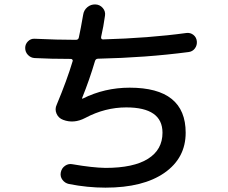

<svg xmlns="http://www.w3.org/2000/svg" viewBox="-20 -819 1040 874"><path d="M137.7 -554.7Q120.1 -555.7 107.4 -568.8Q94.7 -582 94.7 -600.6Q94.7 -618.2 107.4 -630.9Q120.1 -643.6 137.7 -642.6Q240.2 -637.7 325.2 -637.7Q336.9 -637.7 338.9 -648.4Q347.7 -688.5 358.4 -751Q361.3 -772.5 377.4 -786.1Q393.6 -799.8 415 -798.8Q434.6 -797.9 447.8 -782.7Q460.9 -767.6 458 -748Q451.2 -698.2 440.4 -651.4Q438.5 -640.6 448.2 -639.6Q657.2 -645.5 829.1 -668.9Q846.7 -670.9 860.4 -660.2Q874 -649.4 876 -631.3Q877.9 -613.3 867.2 -598.6Q856.4 -584 837.9 -582Q643.6 -556.6 426.8 -551.8Q415 -551.8 412.1 -540Q387.7 -457 353.5 -372.1V-370.1H356.4Q456.1 -419.9 570.3 -419.9Q825.2 -419.9 825.2 -214.8Q825.2 -99.6 728.5 -32.2Q631.8 35.2 460 35.2Q377.9 35.2 293.9 18.6Q275.4 14.6 264.2 -0.5Q252.9 -15.6 256.8 -34.7Q260.7 -53.7 276.4 -64.5Q292 -75.2 310.5 -71.3Q400.4 -55.7 460 -54.7Q587.9 -54.7 653.8 -96.2Q719.7 -137.7 719.7 -214.8Q719.7 -330.1 554.7 -330.1Q458 -330.1 368.2 -282.2Q316.4 -254.9 267.6 -273.4Q246.1 -281.2 237.3 -301.8Q228.5 -322.3 238.3 -342.8Q285.2 -455.1 310.5 -540Q312.5 -543.9 309.6 -547.4Q306.6 -550.8 302.7 -550.8Q210 -550.8 137.7 -554.7Z"/></svg>

Font: Rounded-X Mgen+ 2m medium
Style: Regular
Weight: 500
Designer: [Source Han Sans]
Ryoko NISHIZUKA  (kana & ideographs); Paul D. Hunt (Latin, Greek & Cyrillic); Wenlong ZHANG  (bopomofo
Version: Version 1.059.20150602